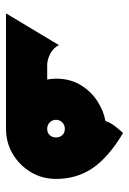

<svg xmlns="http://www.w3.org/2000/svg" viewBox="87 -526 438 653"><g transform="rotate(90 306.5 -199.0)"><path d="M25 0 133 -180Q143 -160 163 -150Q183 -140 201 -140H250Q247 -155 247 -170Q247 -217 268 -252.5Q289 -288 322.5 -310Q356 -332 391 -338Q396 -355 410.5 -373Q425 -391 432 -398Q514 -349 551 -295Q588 -241 588 -170Q588 -123 565 -84.5Q542 -46 503.5 -23Q465 0 418 0ZM418 -140Q431 -140 439 -148.5Q447 -157 447 -170Q447 -183 439 -191.5Q431 -200 418 -200Q405 -200 396 -191.5Q387 -183 387 -170Q387 -157 396 -148.5Q405 -140 418 -140Z"/></g></svg>

Font: Reem Kufi
Style: Bold
Weight: 700
Designer: Khaled Hosny
Version: Version 1.001